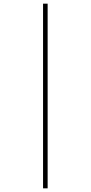

<svg xmlns="http://www.w3.org/2000/svg" viewBox="-20 -782 497 1048"><path d="M215 -762H240V246H215Z"/></svg>

Font: Noto Sans Thai Looped UI Narrow Thin
Style: Regular
Weight: 100
Width: 4
Designer: Cadson Demak Team
Foundry: Cadson Demak Co., Ltd.
Version: Version 1.000; ttfautohint (v1.8.4.7-5d5b)